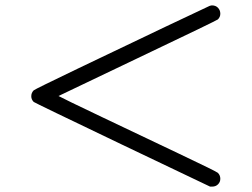

<svg xmlns="http://www.w3.org/2000/svg" viewBox="-20 -607 934 712"><path d="M797 56Q797 68 788.5 76.5Q780 85 767 85H759L434 -70Q108 -226 105 -229Q96 -238 96 -250Q96 -263 105 -272Q109 -276 271.5 -354Q434 -432 595 -508.5Q756 -585 757 -585Q763 -587 766 -587Q780 -587 788.5 -578Q797 -569 797 -556Q797 -544 788 -535Q784 -531 490 -391L197 -251Q215 -241 361 -171.5Q507 -102 645 -36.5Q783 29 788 34Q797 43 797 56Z"/></svg>

Font: KaTeX_Main
Style: Bold
Weight: 700
Version: Version 1.1; ttfautohint (v1.3)